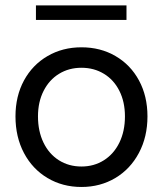

<svg xmlns="http://www.w3.org/2000/svg" viewBox="-20 -706 622 733"><path d="M39.1 -261.7Q39.1 -338.9 71.5 -398.7Q104 -458.5 161.4 -491.9Q218.8 -525.4 291 -525.4Q363.8 -525.4 421.1 -491.9Q478.5 -458.5 510.7 -398.7Q543 -338.9 543 -261.7Q543 -183.6 510.3 -122.1Q477.5 -60.5 420.2 -26.4Q362.8 7.8 291 7.8Q218.8 7.8 161.4 -26.4Q104 -60.5 71.5 -121.8Q39.1 -183.1 39.1 -261.7ZM457 -261.7Q457 -316.9 435.8 -359.1Q414.6 -401.4 376.7 -424.3Q338.9 -447.3 291 -447.3Q243.2 -447.3 205.6 -424.3Q168 -401.4 146.5 -359.1Q125 -316.9 125 -261.7Q125 -205.1 146 -161.6Q167 -118.2 204.8 -94.2Q242.7 -70.3 291 -70.3Q338.9 -70.3 376.7 -94.2Q414.6 -118.2 435.8 -161.6Q457 -205.1 457 -261.7ZM117.2 -685.5H462.9V-629.9H117.2Z"/></svg>

Font: Reddit Sans Vanilla
Style: Regular
Weight: 400
Designer: Stephen Hutchings
Foundry: Reddit
Version: Version 1.013